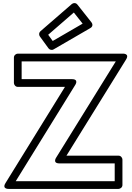

<svg xmlns="http://www.w3.org/2000/svg" viewBox="-20 -1197 854 1242"><path d="M291.7 -972.1 457.6 -1116 514.5 -1044.1 321 -931.9ZM241.6 -994.9C232.2 -986.7 230.1 -971.8 237.8 -961.3L293.8 -884.3C300.7 -874.8 315.2 -870.8 326.5 -877.4L564.5 -1015.4C584.4 -1026.9 577.7 -1044.8 571.6 -1052.5L480.6 -1167.5C470.9 -1179.8 454.5 -1179.5 444.6 -1170.9ZM729.1 -800 343.7 -178.2C343.7 -178.2 317.1 -140 365 -140H722V-25H81.8L466.3 -646.9C466.3 -646.9 492.9 -685 445 -685H120V-800ZM795.3 -811.8C820.5 -852.5 774 -850 774 -850H95C84.3 -850 70 -840.1 70 -825V-660C70 -649.3 79.9 -635 95 -635H400.2L15.7 -13.1C-9.4 27.6 37 25 37 25H747C757.7 25 772 15.1 772 0V-165C772 -175.7 762.1 -190 747 -190H409.9Z"/></svg>

Font: Hussar Ekologiczny
Style: Regular
Weight: 400
Foundry: Cannot Into Space Fonts
Version: Version 0.97